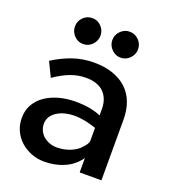

<svg xmlns="http://www.w3.org/2000/svg" viewBox="-136 -836 839 946"><g transform="rotate(20 283.5 -363.0)"><path d="M387 0V-75Q355 -31 307.5 -10.5Q260 10 204 10Q167 10 134.5 -3Q102 -16 78 -38Q54 -60 40.5 -90Q27 -120 27 -155Q27 -196 45 -227Q63 -258 94.5 -279Q126 -300 166 -310.5Q206 -321 249 -321Q294 -321 328.5 -314Q363 -307 383 -297V-332Q383 -359 374.5 -381Q366 -403 350.5 -418Q335 -433 312 -441Q289 -449 259 -449Q216 -449 176.5 -434Q137 -419 94 -389L57 -465Q105 -496 157.5 -514.5Q210 -533 270 -533Q326 -533 369 -518Q412 -503 441.5 -475.5Q471 -448 486 -408Q501 -368 501 -318V0ZM362 -128Q371 -137 377 -147Q383 -157 383 -166V-232Q355 -242 325 -248Q295 -254 268 -254Q244 -254 221.5 -248.5Q199 -243 180.5 -232Q162 -221 150.5 -204.5Q139 -188 139 -165Q139 -146 147 -129.5Q155 -113 168.5 -101.5Q182 -90 200 -83.5Q218 -77 238 -77Q255 -77 272.5 -80Q290 -83 306.5 -89.5Q323 -96 337.5 -105.5Q352 -115 362 -128ZM119 -668Q119 -696 138.5 -716Q158 -736 187 -736Q214 -736 233.5 -716Q253 -696 253 -668Q253 -641 233.5 -620.5Q214 -600 186 -600Q158 -600 138.5 -620.5Q119 -641 119 -668ZM315 -668Q315 -696 335 -716Q355 -736 382 -736Q410 -736 430 -716Q450 -696 450 -668Q450 -641 430 -620.5Q410 -600 382 -600Q355 -600 335 -620.5Q315 -641 315 -668Z"/></g></svg>

Font: Rising Sun SemiBold
Style: Regular
Weight: 600
Designer: Matt McInerney, Pablo Impallari, Rodrigo Fuenzalida (Raleway font), Stephen Hutchings (Greek), Cristiano Sobral (main ch
Foundry: The Rising Sun Project Authors
Version: Version 4.327; ttfautohint (v1.8.4.7-5d5b-dirty)